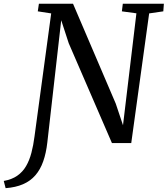

<svg xmlns="http://www.w3.org/2000/svg" viewBox="-113 -763 894 1024"><path d="M-83 240.5 -93 202Q-50 194.5 -21 174.2Q8 154 26 123Q44 92 54.5 52Q65 12 71 -35L160 -691.5L88.5 -702.5L94.5 -743H276.5L504.5 -210L543 -95L614.5 -692L537 -702.5L542 -743H761L758 -702.5L682.5 -691.5L587 0H484L253.5 -532.5L213.5 -655L139.5 -4Q133 53.5 117.5 97.5Q102 141.5 75.5 172Q49 202.5 9.8 219.5Q-29.5 236.5 -83 240.5Z"/></svg>

Font: Merriweather 36pt
Style: Italic
Weight: 400
Italic angle: -7.8°
Version: Version 2.101